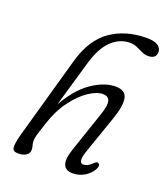

<svg xmlns="http://www.w3.org/2000/svg" viewBox="-134 -814 797 916"><g transform="rotate(20 264.5 -356.0)"><path d="M139.5 -170.5Q126 -130 119.8 -109.5Q113.5 -89 113.5 -75.5Q113.5 -61 116.8 -51.2Q120 -41.5 120 -29Q120 -11.5 104.2 -1.5Q88.5 8.5 64.5 8.5Q39 8.5 35.5 -10Q32 -28.5 47 -82.5L163.5 -496.5Q197 -615 272.8 -667.2Q348.5 -719.5 455 -719.5Q493.5 -719.5 511.2 -706.8Q529 -694 529 -676Q529 -640.5 487.5 -640.5Q471.5 -640.5 455.8 -648Q440 -655.5 423 -663Q406 -670.5 386.5 -670.5Q335.5 -670.5 294.2 -631.8Q253 -593 228.5 -509L161 -276Q212.5 -366.5 275.2 -408.8Q338 -451 393.5 -451Q444.5 -451 451.8 -413Q459 -375 435 -306.5L368 -113.5Q345 -48 375.5 -48Q385 -48 395.2 -53Q405.5 -58 419 -71Q425.5 -77 430.5 -79.8Q435.5 -82.5 440.5 -79Q454 -72.5 441.5 -49Q427 -23.5 400.2 -7.5Q373.5 8.5 342 8.5Q266.5 8.5 302.5 -97L372 -302Q390 -355.5 383 -376Q376 -396.5 349 -396.5Q318 -396.5 278 -369.8Q238 -343 200.2 -292.5Q162.5 -242 139.5 -170.5Z"/></g></svg>

Font: Fraunces 72pt SuperSoft Light
Style: Italic
Weight: 300
Italic angle: -16°
Version: Version 1.000;[b76b70a41]